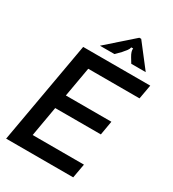

<svg xmlns="http://www.w3.org/2000/svg" viewBox="-233 -1119 1116 1242"><g transform="rotate(30 325.0 -498.0)"><path d="M515 0H14L149 -763H650L631 -657H248L209 -435H549L531 -330H190L151 -106H534ZM239 -824 434 -996H448L581 -824H473L451 -860Q430 -895 434 -916H420Q418 -904 408.5 -891Q399 -878 383 -860L347 -824Z"/></g></svg>

Font: Open Sauce Sans Medium Italic
Style: Regular
Weight: 500
Italic angle: -10°
Designer: Alfredo Marco Pradil
Foundry: Creative Sauce Fz LLC
Version: Version 1.477